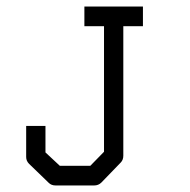

<svg xmlns="http://www.w3.org/2000/svg" viewBox="-20 -617 580 587"><path d="M60 -232H119V-151L163 -110H256L298 -153V-537H238V-597H417V-537H357V-141Q357 -128 349 -120L290 -59Q281 -50 268 -50H150Q137 -50 129 -58L69 -116Q60 -125 60 -137Z"/></svg>

Font: 3270 Nerd Font
Style: Regular
Weight: 400
Monospace: yes
Version: Version 3.0.1;Nerd Fonts 3.3.0